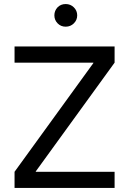

<svg xmlns="http://www.w3.org/2000/svg" viewBox="-20 -930 652 950"><path d="M547 -700V-620L157 -82V-80H547V0H52V-80L442 -618V-620H52V-700ZM265 -894Q281 -910 305 -910Q329 -910 345.5 -893.5Q362 -877 362 -854Q362 -831 345.5 -814.5Q329 -798 305 -798Q281 -798 265 -814.5Q249 -831 249 -854Q249 -877 265 -894Z"/></svg>

Font: Lopes Sans
Style: Regular
Weight: 400
Designer: Gabriel Lam, Diego Maldonado
Foundry: TypeRant, Foresti Design
Version: Version 4.000